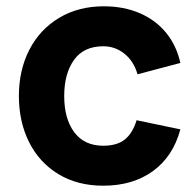

<svg xmlns="http://www.w3.org/2000/svg" viewBox="-20 -575 623 610"><path d="M40 -270Q40 -352 73.2 -416.8Q106.5 -481.5 167.8 -518.2Q229 -555 310 -555Q373 -555 423.8 -533.2Q474.5 -511.5 507.8 -470.8Q541 -430 553 -375L417 -339Q405 -380.5 375.5 -404.2Q346 -428 308 -428Q246 -428 215 -384.5Q184 -341 184 -270Q184 -197.5 216 -154.8Q248 -112 308 -112Q352 -112 376.8 -132Q401.5 -152 414 -193L553 -164Q530 -78 466 -31.5Q402 15 308 15Q226 15 165.2 -22Q104.5 -59 72.2 -123.8Q40 -188.5 40 -270Z"/></svg>

Font: Hauora ExtraBold
Style: Regular
Weight: 800
Designer: Wayne Shih
Foundry: WCYS
Version: Version 1.001